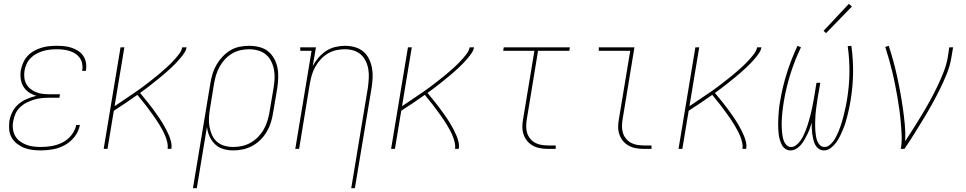

<svg xmlns="http://www.w3.org/2000/svg" viewBox="-20 -777 5040 1002"><path d="M193 8Q170 8 147.5 5Q125 2 105 -6Q85 -14 68 -27.5Q51 -41 40.5 -59.5Q30 -78 28 -100.5Q26 -123 29 -146Q33 -170 45 -193.5Q57 -217 77 -234Q97 -251 121 -261Q145 -271 170 -277Q149 -283 131 -295Q113 -307 102 -325.5Q91 -344 88 -366.5Q85 -389 89 -412Q93 -431 101.5 -450.5Q110 -470 124.5 -485.5Q139 -501 158 -511.5Q177 -522 196.5 -528Q216 -534 236.5 -536Q257 -538 276 -538Q296 -538 315.5 -536Q335 -534 353 -528Q371 -522 387 -512Q403 -502 413.5 -487Q424 -472 428 -453Q432 -434 429 -414Q429 -412 428.5 -410.5Q428 -409 428 -407H408Q409 -408 409 -410Q409 -412 410 -413Q412 -430 408.5 -446.5Q405 -463 395.5 -476Q386 -489 372.5 -497.5Q359 -506 343 -511Q327 -516 310.5 -518Q294 -520 276 -520Q259 -520 241 -518Q223 -516 205.5 -511Q188 -506 171 -497Q154 -488 140.5 -474.5Q127 -461 119 -443.5Q111 -426 108 -409Q105 -390 107 -372Q109 -354 117.5 -338.5Q126 -323 139.5 -312.5Q153 -302 169.5 -295.5Q186 -289 204 -287Q222 -285 241 -285H293L290 -267H238Q218 -267 198 -265Q178 -263 158 -257Q138 -251 119 -241.5Q100 -232 84.5 -217Q69 -202 60.5 -183Q52 -164 49 -144Q45 -124 47.5 -104Q50 -84 59 -68Q68 -52 83 -40.5Q98 -29 116 -22Q134 -15 153.5 -12.5Q173 -10 193 -10Q222 -10 250.5 -15Q279 -20 306 -33.5Q333 -47 352.5 -71.5Q372 -96 378 -125H397Q391 -92 370 -64.5Q349 -37 319.5 -20.5Q290 -4 257.5 2Q225 8 193 8Z M521 0 609 -530H629L578 -223Q592 -232 606 -241.5Q620 -251 634 -260.5Q648 -270 662 -279.5Q676 -289 690 -298.5Q704 -308 717.5 -318Q731 -328 744.5 -338.5Q758 -349 771.5 -359.5Q785 -370 798 -380.5Q811 -391 824 -402.5Q837 -414 849.5 -425Q862 -436 874 -448.5Q886 -461 897 -473.5Q908 -486 918 -500Q928 -514 931 -530H954Q951 -514 941 -499.5Q931 -485 920 -472Q909 -459 897 -446.5Q885 -434 872.5 -422.5Q860 -411 847 -399.5Q834 -388 820.5 -377Q807 -366 793.5 -355Q780 -344 766.5 -333.5Q753 -323 739 -312.5Q725 -302 711 -292Q722 -279 732.5 -266Q743 -253 753.5 -240Q764 -227 774 -213.5Q784 -200 794 -186Q804 -172 813.5 -158Q823 -144 831.5 -129.5Q840 -115 848 -99.5Q856 -84 862.5 -68.5Q869 -53 873 -35.5Q877 -18 874 0H855Q857 -17 853 -34Q849 -51 843 -66Q837 -81 829 -96Q821 -111 812.5 -125Q804 -139 795 -152.5Q786 -166 776.5 -179Q767 -192 757.5 -205Q748 -218 738 -231Q728 -244 717.5 -256.5Q707 -269 697 -282Q666 -260 635.5 -239.5Q605 -219 574 -199L541 0Z M987 205 1078 -343Q1082 -368 1089.5 -392.5Q1097 -417 1110 -439.5Q1123 -462 1141.5 -481.5Q1160 -501 1182.5 -514.5Q1205 -528 1230.5 -533Q1256 -538 1281 -538Q1307 -538 1333 -531.5Q1359 -525 1378.5 -509.5Q1398 -494 1410.5 -471.5Q1423 -449 1428 -423.5Q1433 -398 1432 -371Q1431 -344 1427 -317L1405 -187Q1401 -162 1393.5 -137.5Q1386 -113 1372.5 -90Q1359 -67 1339.5 -47.5Q1320 -28 1296.5 -15.5Q1273 -3 1248 2.5Q1223 8 1198 8Q1170 8 1145 0.5Q1120 -7 1102 -24.5Q1084 -42 1073.5 -65.5Q1063 -89 1060 -115L1007 205ZM1197 -10Q1220 -10 1243 -15Q1266 -20 1287.5 -32Q1309 -44 1326.5 -62Q1344 -80 1356 -101Q1368 -122 1375 -144.5Q1382 -167 1386 -190L1408 -320Q1412 -344 1413 -368Q1414 -392 1409.5 -415Q1405 -438 1394.5 -458.5Q1384 -479 1367 -493Q1350 -507 1327 -513.5Q1304 -520 1280 -520Q1258 -520 1235 -515Q1212 -510 1191 -497.5Q1170 -485 1153.5 -467Q1137 -449 1125.5 -428Q1114 -407 1107.5 -385Q1101 -363 1097 -340L1076 -211Q1072 -188 1070.5 -164Q1069 -140 1073 -117Q1077 -94 1086 -73.5Q1095 -53 1111.5 -38Q1128 -23 1150.5 -16.5Q1173 -10 1197 -10Z M1813 205 1900 -320Q1903 -343 1904.5 -367Q1906 -391 1902.5 -413.5Q1899 -436 1889.5 -456.5Q1880 -477 1863.5 -492Q1847 -507 1825 -513.5Q1803 -520 1779 -520Q1757 -520 1734 -515Q1711 -510 1690.5 -497.5Q1670 -485 1653.5 -467Q1637 -449 1625.5 -428.5Q1614 -408 1607.5 -386Q1601 -364 1597 -341L1541 0H1521L1606 -512H1547V-530H1629L1612 -432Q1624 -455 1642 -476Q1660 -497 1682.5 -511.5Q1705 -526 1730.5 -532Q1756 -538 1781 -538Q1807 -538 1832 -531Q1857 -524 1876 -508Q1895 -492 1906 -469Q1917 -446 1921.5 -421Q1926 -396 1924.5 -369.5Q1923 -343 1919 -317L1832 205Z M2021 0 2109 -530H2129L2078 -223Q2092 -232 2106 -241.5Q2120 -251 2134 -260.5Q2148 -270 2162 -279.5Q2176 -289 2190 -298.5Q2204 -308 2217.5 -318Q2231 -328 2244.5 -338.5Q2258 -349 2271.5 -359.5Q2285 -370 2298 -380.5Q2311 -391 2324 -402.5Q2337 -414 2349.5 -425Q2362 -436 2374 -448.5Q2386 -461 2397 -473.5Q2408 -486 2418 -500Q2428 -514 2431 -530H2454Q2451 -514 2441 -499.5Q2431 -485 2420 -472Q2409 -459 2397 -446.5Q2385 -434 2372.5 -422.5Q2360 -411 2347 -399.5Q2334 -388 2320.5 -377Q2307 -366 2293.5 -355Q2280 -344 2266.5 -333.5Q2253 -323 2239 -312.5Q2225 -302 2211 -292Q2222 -279 2232.5 -266Q2243 -253 2253.5 -240Q2264 -227 2274 -213.5Q2284 -200 2294 -186Q2304 -172 2313.5 -158Q2323 -144 2331.5 -129.5Q2340 -115 2348 -99.5Q2356 -84 2362.5 -68.5Q2369 -53 2373 -35.5Q2377 -18 2374 0H2355Q2357 -17 2353 -34Q2349 -51 2343 -66Q2337 -81 2329 -96Q2321 -111 2312.5 -125Q2304 -139 2295 -152.5Q2286 -166 2276.5 -179Q2267 -192 2257.5 -205Q2248 -218 2238 -231Q2228 -244 2217.5 -256.5Q2207 -269 2197 -282Q2166 -260 2135.5 -239.5Q2105 -219 2074 -199L2041 0Z M2840 0Q2819 0 2799 -3.5Q2779 -7 2761.5 -16.5Q2744 -26 2731.5 -41Q2719 -56 2712.5 -75Q2706 -94 2706 -114.5Q2706 -135 2710 -156L2769 -512H2606L2609 -530H2954L2951 -512H2788L2729 -153Q2726 -135 2726 -117Q2726 -99 2731 -83Q2736 -67 2747 -53.5Q2758 -40 2772.5 -32Q2787 -24 2804.5 -21Q2822 -18 2840 -18H2880V0Z M3340 0Q3319 0 3299 -3.5Q3279 -7 3261.5 -16.5Q3244 -26 3231.5 -41Q3219 -56 3212.5 -75Q3206 -94 3206 -114.5Q3206 -135 3210 -156L3269 -512H3105V-530H3291L3229 -153Q3226 -135 3226 -117Q3226 -99 3231 -83Q3236 -67 3247 -53.5Q3258 -40 3272.5 -32Q3287 -24 3304.5 -21Q3322 -18 3340 -18H3380V0Z M3521 0 3609 -530H3629L3578 -223Q3592 -232 3606 -241.5Q3620 -251 3634 -260.5Q3648 -270 3662 -279.5Q3676 -289 3690 -298.5Q3704 -308 3717.5 -318Q3731 -328 3744.5 -338.5Q3758 -349 3771.5 -359.5Q3785 -370 3798 -380.5Q3811 -391 3824 -402.5Q3837 -414 3849.5 -425Q3862 -436 3874 -448.5Q3886 -461 3897 -473.5Q3908 -486 3918 -500Q3928 -514 3931 -530H3954Q3951 -514 3941 -499.5Q3931 -485 3920 -472Q3909 -459 3897 -446.5Q3885 -434 3872.5 -422.5Q3860 -411 3847 -399.5Q3834 -388 3820.5 -377Q3807 -366 3793.5 -355Q3780 -344 3766.5 -333.5Q3753 -323 3739 -312.5Q3725 -302 3711 -292Q3722 -279 3732.5 -266Q3743 -253 3753.5 -240Q3764 -227 3774 -213.5Q3784 -200 3794 -186Q3804 -172 3813.5 -158Q3823 -144 3831.5 -129.5Q3840 -115 3848 -99.5Q3856 -84 3862.5 -68.5Q3869 -53 3873 -35.5Q3877 -18 3874 0H3855Q3857 -17 3853 -34Q3849 -51 3843 -66Q3837 -81 3829 -96Q3821 -111 3812.5 -125Q3804 -139 3795 -152.5Q3786 -166 3776.5 -179Q3767 -192 3757.5 -205Q3748 -218 3738 -231Q3728 -244 3717.5 -256.5Q3707 -269 3697 -282Q3666 -260 3635.5 -239.5Q3605 -219 3574 -199L3541 0Z M4280 8Q4265 8 4253 -0.5Q4241 -9 4234.5 -21.5Q4228 -34 4224.5 -48.5Q4221 -63 4219 -77.5Q4217 -92 4216.5 -107Q4216 -122 4216 -137Q4212 -122 4206.5 -107Q4201 -92 4194 -77.5Q4187 -63 4179 -49Q4171 -35 4160.5 -22Q4150 -9 4135.5 -0.5Q4121 8 4105 8Q4091 8 4079 0Q4067 -8 4060.5 -20.5Q4054 -33 4050 -47Q4046 -61 4044 -75Q4042 -89 4041.5 -104Q4041 -119 4041 -133.5Q4041 -148 4042 -163Q4043 -178 4044 -193Q4045 -208 4047 -223Q4049 -238 4052 -253Q4064 -325 4087 -397.5Q4110 -470 4142 -538L4160 -530Q4128 -464 4105.5 -392.5Q4083 -321 4071 -250Q4069 -237 4067 -223.5Q4065 -210 4063.5 -196.5Q4062 -183 4061 -169.5Q4060 -156 4059.5 -142.5Q4059 -129 4059.5 -116Q4060 -103 4061 -90Q4062 -77 4064.5 -64Q4067 -51 4071.5 -39.5Q4076 -28 4085.5 -19Q4095 -10 4109 -10Q4123 -10 4135.5 -20Q4148 -30 4157 -42.5Q4166 -55 4172.5 -68.5Q4179 -82 4184.5 -96Q4190 -110 4194.5 -124Q4199 -138 4203 -152Q4207 -166 4210.5 -180Q4214 -194 4217 -208Q4220 -222 4222.5 -236.5Q4225 -251 4228 -265L4241 -345H4261L4247 -265Q4245 -251 4243 -237Q4241 -223 4239 -208.5Q4237 -194 4236 -180Q4235 -166 4234.5 -151.5Q4234 -137 4234 -123Q4234 -109 4235 -95.5Q4236 -82 4238 -68.5Q4240 -55 4244.5 -42.5Q4249 -30 4258.5 -20Q4268 -10 4283 -10Q4297 -10 4309 -19.5Q4321 -29 4329.5 -41Q4338 -53 4344.5 -66Q4351 -79 4356.5 -92Q4362 -105 4366.5 -118.5Q4371 -132 4375 -145.5Q4379 -159 4382.5 -173Q4386 -187 4389 -200.5Q4392 -214 4395 -227.5Q4398 -241 4400 -255Q4412 -326 4413 -396Q4414 -466 4404 -536L4423 -538Q4433 -467 4432 -396Q4431 -325 4419 -253Q4416 -234 4412 -215Q4408 -196 4403.5 -177.5Q4399 -159 4393.5 -140.5Q4388 -122 4380.5 -104Q4373 -86 4364.5 -68Q4356 -50 4344 -33.5Q4332 -17 4315.5 -4.5Q4299 8 4280 8ZM4291 -604 4278 -616 4410 -757 4426 -743Z M4681 0Q4687 -34 4685.5 -69Q4684 -104 4681 -138Q4678 -172 4673.5 -205.5Q4669 -239 4663 -272.5Q4657 -306 4650.5 -339Q4644 -372 4636 -404.5Q4628 -437 4619 -469Q4610 -501 4600 -532L4618 -538Q4631 -499 4642 -458.5Q4653 -418 4662 -377Q4671 -336 4678.5 -294.5Q4686 -253 4692 -211Q4698 -169 4702 -126.5Q4706 -84 4704 -40Q4727 -75 4749 -110Q4771 -145 4792.5 -180.5Q4814 -216 4834 -252.5Q4854 -289 4871.5 -325.5Q4889 -362 4904 -400Q4919 -438 4926 -477L4934 -530H4954L4945 -477Q4938 -434 4921.5 -393Q4905 -352 4885 -311.5Q4865 -271 4843 -231.5Q4821 -192 4797.5 -153.5Q4774 -115 4750 -76.5Q4726 -38 4700 0Z"/></svg>

Font: Iosevka Curly Slab ThObl
Style: Regular
Weight: 100
Italic angle: -9°
Monospace: yes
Designer: Belleve Invis
Foundry: Belleve Invis
Version: Version 11.0.0; ttfautohint (v1.8.3)